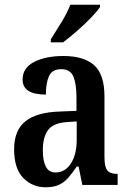

<svg xmlns="http://www.w3.org/2000/svg" viewBox="-20 -786 551 816"><path d="M174 10Q118 10 79 -29.5Q40 -69 40 -152Q40 -232 88 -270.5Q136 -309 234 -312L305 -315V-373Q305 -429 292 -460.5Q279 -492 240 -492Q202 -492 188.5 -463Q175 -434 175 -384Q76 -384 76 -448Q76 -498 125.5 -523Q175 -548 249 -548Q336 -548 380 -509Q424 -470 424 -375V-118Q424 -77 436 -62Q448 -47 477 -47H480V0H330L314 -78H306Q287 -50 270 -30.5Q253 -11 230.5 -0.5Q208 10 174 10ZM216 -53Q257 -53 281.5 -91.5Q306 -130 306 -191V-270L263 -267Q206 -263 184 -233Q162 -203 162 -147Q162 -102 175 -77.5Q188 -53 216 -53ZM196 -619Q217 -652 241.5 -692Q266 -732 279 -766H405V-756Q394 -739 367 -711Q340 -683 307.5 -654.5Q275 -626 248 -606H196Z"/></svg>

Font: Noto Serif Myanmar Cond SemBd
Style: Regular
Weight: 600
Width: 3
Designer: Ben Mitchell and the Monotype Design Team
Foundry: Monotype Imaging Inc.
Version: Version 2.106; ttfautohint (v1.8.4.7-5d5b)